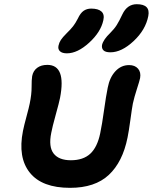

<svg xmlns="http://www.w3.org/2000/svg" viewBox="-20 -922 731 918"><path d="M507.8 -671.9Q484.4 -671.9 474.9 -681.2Q465.3 -690.4 467.8 -707Q474.1 -732.9 506.8 -764.2Q526.4 -783.7 538.1 -802.2Q549.8 -820.8 564.9 -853Q587.9 -901.9 633.8 -901.9Q700.2 -901.9 689 -845.2Q676.3 -779.3 618.9 -725.6Q561.5 -671.9 507.8 -671.9ZM299.8 -667Q277.3 -667 266.6 -677Q255.9 -687 259.8 -704.1Q262.7 -718.3 271 -731Q279.3 -743.7 297.9 -762.2Q318.4 -782.2 329.6 -796.6Q340.8 -811 352.1 -833Q364.3 -859.4 379.6 -870.1Q395 -880.9 416 -880.9Q449.7 -880.9 465.1 -866.9Q480.5 -853 474.1 -825.2Q461.9 -768.6 406.2 -717.8Q350.6 -667 299.8 -667ZM314.9 -23.9Q180.7 -23.9 122.6 -96.4Q64.5 -168.9 89.8 -295.9Q94.7 -320.8 106.9 -365.7Q119.1 -410.6 122.1 -426.8Q131.3 -471.2 131.1 -505.9Q130.9 -540.5 133.8 -558.1Q138.7 -583.5 157.7 -597.7Q176.8 -611.8 206.1 -611.8Q297.4 -611.8 267.1 -454.1Q262.7 -431.6 246.3 -372.8Q230 -314 225.1 -287.1Q211.4 -219.7 236.6 -187.7Q261.7 -155.8 318.8 -155.8Q377.9 -155.8 411.6 -187Q445.3 -218.3 459 -284.2Q468.3 -328.6 477.5 -395.5Q486.8 -462.4 495.1 -502.9Q504.4 -551.8 531.7 -581.3Q559.1 -610.8 597.2 -610.8Q625 -610.8 639.9 -593.8Q654.8 -576.7 649.9 -548.8Q647 -534.7 634.5 -496.3Q622.1 -458 615.2 -426.8Q610.8 -403.8 603.3 -348.1Q595.7 -292.5 589.8 -264.2Q566.4 -147.5 500.2 -85.7Q434.1 -23.9 314.9 -23.9Z"/></svg>

Font: Shantell Sans Irregular Bouncy
Style: Italic
Weight: 600
Italic angle: -11.31°
Designer: Stephen Nixon, Anya Danilova, Shantell Martin
Foundry: Arrow Type
Version: Version 1.006;[9816181b4]